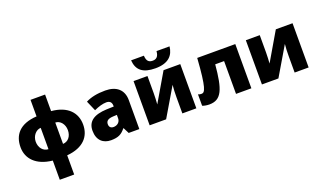

<svg xmlns="http://www.w3.org/2000/svg" viewBox="-93 -1404 3797 2256"><g transform="rotate(-20 1805.0 -276.0)"><path d="M525 -760H343V-553C128 -540 42 -428 42 -276C42 -132 144 -21 345 0V240H525V0C734 -18 825 -130 825 -276C825 -423 729 -535 525 -553ZM343 -410V-143C279 -145 232 -200 232 -276C232 -350 285 -409 343 -410ZM525 -410C586 -409 634 -351 634 -276C634 -199 589 -145 525 -143Z M1204 -563C1103 -563 1023 -546 959 -513L1014 -386C1068 -411 1124 -428 1168 -428C1209 -428 1235 -409 1235 -360V-352L1143 -349C987 -342 903 -287 903 -169C903 -48 975 10 1071 10C1163 10 1206 -14 1253 -73H1257L1294 0H1427V-363C1427 -491 1344 -563 1204 -563ZM1236 -247V-204C1236 -157 1198 -126 1152 -126C1120 -126 1098 -143 1098 -180C1098 -220 1123 -242 1192 -245Z M2093 -792H1930C1925 -723 1894 -701 1851 -701C1804 -701 1776 -721 1772 -792H1612C1621 -667 1694 -606 1851 -606C2014 -606 2081 -682 2093 -792ZM1730 -553H1556V0H1762L1972 -355C1967 -312 1965 -252 1965 -200V0H2140V-553H1931L1724 -200C1727 -240 1730 -292 1730 -338Z M2828 0V-553H2352C2327 -181 2297 -139 2257 -139C2240 -139 2227 -141 2214 -148V-5C2236 4 2270 10 2300 10C2453 10 2498 -104 2525 -410H2636V0Z M3134 -553H2960V0H3166L3376 -355C3371 -312 3369 -252 3369 -200V0H3544V-553H3335L3128 -200C3131 -240 3134 -292 3134 -338Z"/></g></svg>

Font: Noto Sans UI Black
Style: Regular
Weight: 900
Designer: Monotype Design Team
Foundry: Monotype Imaging Inc.
Version: Version 1.901